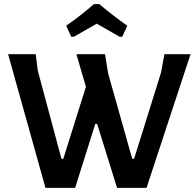

<svg xmlns="http://www.w3.org/2000/svg" viewBox="-20 -905 943 925"><path d="M323 -728 299 -781Q381 -839 432 -885H459Q513 -838 593 -781L569 -728H556Q459 -783 446 -791Q433 -783 336 -728ZM898 -644 686 0H544L448 -308H439L342 0H199L19 -644H152L162 -565L276 -140H285L394 -487L348 -644H486L501 -551L617 -140H626L756 -556L772 -644Z"/></svg>

Font: Alegreya Sans SC
Style: Bold
Weight: 700
Designer: Juan Pablo del Peral
Foundry: Huerta Tipografica
Version: Version 2.007